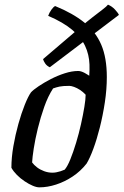

<svg xmlns="http://www.w3.org/2000/svg" viewBox="-20 -805 531 825"><path d="M149 0Q137 0 120.5 -7Q104 -14 86 -26Q68 -38 53 -53Q38 -68 29 -84Q29 -128 37.5 -177Q46 -226 59 -272.5Q72 -319 86.5 -355Q101 -391 113 -408Q123 -419 146 -434.5Q169 -450 198 -465Q227 -480 258 -490Q289 -500 316 -500Q328 -500 344 -491.5Q360 -483 375.5 -470.5Q391 -458 399 -446L358 -433Q366 -484 364.5 -527.5Q363 -571 345.5 -608Q328 -645 290 -677Q252 -709 187 -737Q192 -751 201 -763.5Q210 -776 217 -779Q293 -748 342 -708.5Q391 -669 415 -613Q439 -557 439 -474Q439 -421 430.5 -365Q422 -309 409 -257.5Q396 -206 381 -165.5Q366 -125 352 -102Q326 -69 292 -46.5Q258 -24 221 -12Q184 0 149 0ZM205 -63Q213 -63 221.5 -64.5Q230 -66 239.5 -69Q249 -72 258 -76Q270 -90 282.5 -121Q295 -152 307 -191.5Q319 -231 328 -271.5Q337 -312 342.5 -345.5Q348 -379 348 -398Q337 -410 324 -418.5Q311 -427 298.5 -431.5Q286 -436 278 -436Q250 -436 236 -433Q222 -430 208 -425Q186 -391 170 -345.5Q154 -300 142.5 -253Q131 -206 125 -167Q119 -128 118 -107Q126 -96 139 -86Q152 -76 169.5 -69.5Q187 -63 205 -63ZM194 -516Q181 -522 174 -532.5Q167 -543 165 -551L329 -691Q352 -711 376.5 -730Q401 -749 420 -763.5Q439 -778 444 -785Q461 -778 474 -764Q487 -750 491 -741Z"/></svg>

Font: Texturina Medium 12pt Medium
Style: Italic
Weight: 500
Italic angle: -11°
Version: Version 1.002